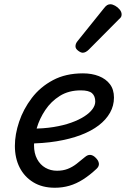

<svg xmlns="http://www.w3.org/2000/svg" viewBox="-20 -864 592 903"><path d="M238 19Q179 19 137 -6.5Q95 -32 72.5 -76Q50 -120 50 -178Q50 -232 70 -291.5Q90 -351 129.5 -403Q169 -455 229 -487Q289 -519 370 -519Q412 -519 445 -506Q478 -493 497 -468Q516 -443 516 -405Q516 -367 497.5 -334Q479 -301 444.5 -274.5Q410 -248 360 -229Q310 -210 246 -199.5Q182 -189 106 -189L129 -259Q185 -259 231.5 -266.5Q278 -274 314.5 -287Q351 -300 376.5 -316.5Q402 -333 415 -351Q428 -369 428 -386Q428 -412 413 -425.5Q398 -439 360 -439Q303 -439 261.5 -413Q220 -387 193 -346.5Q166 -306 153 -262Q140 -218 140 -181Q140 -143 154.5 -116Q169 -89 193.5 -75Q218 -61 248 -61Q276 -61 298 -69.5Q320 -78 339.5 -93Q359 -108 379 -125Q393 -137 405.5 -135.5Q418 -134 429 -123Q443 -110 445 -96Q447 -82 434 -70Q402 -40 370.5 -20Q339 0 306.5 9.5Q274 19 238 19ZM369 -616Q360 -616 347.5 -625.5Q335 -635 335 -646Q335 -653 337.5 -659Q340 -665 345 -671L468 -824Q477 -836 484 -840Q491 -844 499 -844Q509 -844 521.5 -837Q534 -830 543 -819Q552 -808 552 -796Q552 -788 548.5 -783Q545 -778 539 -773L398 -631Q383 -616 369 -616Z"/></svg>

Font: Playwrite IE
Style: Regular
Weight: 400
Designer: Veronika Burian, José Scaglione
Foundry: TypeTogether
Version: Version 1.002